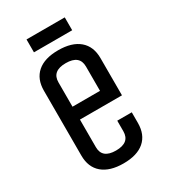

<svg xmlns="http://www.w3.org/2000/svg" viewBox="-203 -916 905 1028"><g transform="rotate(-30 250.0 -402.5)"><path d="M335 -384.8V-535.2Q335 -605 250 -605Q165 -605 165 -535.2V-384.8ZM75.2 -134.8V-535.2Q75.2 -607.4 119.9 -646.2Q164.6 -685.1 249 -685.1Q333.5 -685.1 379.2 -646.2Q424.8 -607.4 424.8 -535.2V-305.2H165V-134.8Q165 -64.9 250 -64.9Q335 -64.9 335 -134.8V-200.2H424.8V-134.8Q424.8 -62.5 380.1 -23.7Q335.4 15.1 251 15.1Q166.5 15.1 120.8 -23.7Q75.2 -62.5 75.2 -134.8ZM368.2 -740.2H131.8V-819.8H368.2Z"/></g></svg>

Font: Unica One
Style: Bold
Weight: 400
Designer: Eduardo Rodriguez Tunni
Foundry: Eduardo Rodriguez Tunni
Version: Version 1.001